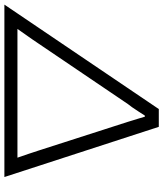

<svg xmlns="http://www.w3.org/2000/svg" viewBox="-4 -770 726 853"><g transform="rotate(90 358.5 -343.0)"><path d="M-48 0 416 -686H495L718 0ZM60 -58H632Q625 -79 615 -107.5Q605 -136 600 -153L473 -548Q470 -558 466 -571Q462 -584 457.5 -598.5Q453 -613 450 -624H445Q437 -612 427 -596Q417 -580 408 -567.5Q399 -555 394 -549L126 -153Q119 -142 107 -125Q95 -108 82.5 -90Q70 -72 60 -58Z"/></g></svg>

Font: Archivo Expanded ExtraLight
Style: Italic
Weight: 250
Width: 7
Italic angle: -10°
Designer: Hector Gatti
Foundry: Omnibus-Type
Version: Version 2.001